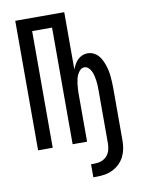

<svg xmlns="http://www.w3.org/2000/svg" viewBox="-100 -803 800 1073"><g transform="rotate(-10 300.0 -266.5)"><path d="M341 202V128H361Q381 128 399.5 121.5Q418 115 431 100.5Q444 86 449 67Q454 48 454 29V-273Q454 -287 453.5 -300.5Q453 -314 451 -327.5Q449 -341 446 -354Q443 -367 437.5 -379.5Q432 -392 421.5 -402Q411 -412 398 -412Q384 -412 374 -402Q364 -392 358 -379.5Q352 -367 349 -354Q346 -341 344.5 -327.5Q343 -314 342 -300.5Q341 -287 341 -273V0H259V-662H146V0H63V-735H341V-410Q347 -425 354.5 -438.5Q362 -452 373 -463Q384 -474 399 -480Q414 -486 429 -486Q446 -486 461.5 -479Q477 -472 488 -460Q499 -448 506.5 -433.5Q514 -419 519.5 -403Q525 -387 528.5 -371Q532 -355 533.5 -338.5Q535 -322 536 -305.5Q537 -289 537 -273V29Q537 52 532.5 75Q528 98 517.5 119Q507 140 490 156.5Q473 173 452 183.5Q431 194 408 198Q385 202 361 202Z"/></g></svg>

Font: Iosevka SS04 Extended
Style: Regular
Weight: 400
Width: 7
Monospace: yes
Designer: Belleve Invis
Foundry: Belleve Invis
Version: Version 19.0.0; ttfautohint (v1.8.4)